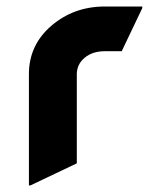

<svg xmlns="http://www.w3.org/2000/svg" viewBox="-20 -557 460 587"><path d="M73.2 9.8H68.4V-330.6Q68.4 -418.9 136.7 -478Q205.6 -537.1 300.3 -537.1H415V-532.2L352.1 -400.4H300.3Q262.7 -400.4 238.8 -380.4Q214.8 -360.4 214.8 -329.6V-57.6Z"/></svg>

Font: Nova Round
Style: Bold
Weight: 700
Designer: Wojciech Kalinowski "wmk69" (wmk69@o2.pl)
Foundry: Wojciech Kalinowski "wmk69" (wmk69@o2.pl)
Version: Version 3.1.0; 2021-05-23